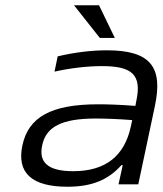

<svg xmlns="http://www.w3.org/2000/svg" viewBox="-20 -700 617 729"><path d="M386 -509C327 -509 262 -501 199 -486L187 -428C249 -442 314 -449 367 -449C481 -449 520 -417 497 -314L494 -298C428 -303 382 -304 353 -304C173 -304 88 -255 65 -148C43 -44 100 9 236 9C329 9 391 -17 441 -73H446L430 0H505L568 -297C600 -446 551 -509 386 -509ZM140 -147C154 -219 215 -250 344 -250C379 -250 433 -248 482 -244L477 -221C453 -107 380 -50 258 -50C160 -50 127 -85 140 -147ZM261 -680 359 -556H416L356 -680Z"/></svg>

Font: LT Wave Light
Style: Italic
Weight: 300
Designer: Daniel Lyons
Version: Version 2.5 (Glyphs App)